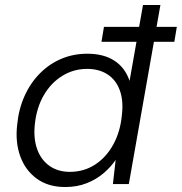

<svg xmlns="http://www.w3.org/2000/svg" viewBox="-20 -740 731 772"><path d="M388 -572 398 -632H691L681 -572ZM242 12Q174 12 128 -21.5Q82 -55 61.5 -111.5Q41 -168 49 -238Q55 -301 78.5 -353.5Q102 -406 140 -444.5Q178 -483 226.5 -503.5Q275 -524 331 -524Q397 -524 440 -496Q483 -468 501 -415L555 -720H625L498 0H434L445 -97Q426 -69 397 -44Q368 -19 329 -3.5Q290 12 242 12ZM261 -49Q317 -49 362 -78Q407 -107 435.5 -159Q464 -211 470 -277Q477 -334 462 -376Q447 -418 413 -440.5Q379 -463 330 -463Q276 -463 230.5 -435Q185 -407 156 -357Q127 -307 120 -240Q114 -183 129.5 -140Q145 -97 179 -73Q213 -49 261 -49Z"/></svg>

Font: DM Sans 12pt Light
Style: Italic
Weight: 300
Italic angle: -10°
Version: Version 4.004;gftools[0.9.30]